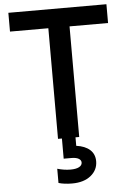

<svg xmlns="http://www.w3.org/2000/svg" viewBox="-64 -776 729 1079"><g transform="rotate(-5 301.0 -236.5)"><path d="M360.8 0H339.8V47.9Q389.2 54.7 416.5 79.1Q443.8 103.5 443.8 144Q443.8 192.9 404.5 224.9Q365.2 256.8 298.8 256.8Q253.9 256.8 222.2 247.1V167Q260.7 178.2 295.9 178.2Q328.1 178.2 345 168.9Q361.8 159.7 361.8 144Q361.8 130.4 347.7 122.1Q333.5 113.8 307.1 113.8H263.2V0H241.2V-624H24.9V-730H578.1V-624H360.8Z"/></g></svg>

Font: Sora Medium
Style: Regular
Weight: 500
Designer: Jonathan Barnbrook, Julián Moncada
Foundry: Barnbrook Fonts
Version: Version 2.000